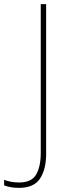

<svg xmlns="http://www.w3.org/2000/svg" viewBox="-99 -785 334 928"><path d="M-7 123Q-31 123 -48.5 119.5Q-66 116 -79 111V84Q-65 90 -46 93.5Q-27 97 -7 97Q54 97 76 58Q98 19 98 -46V-765H124V-41Q124 33 94.5 78Q65 123 -7 123Z"/></svg>

Font: Noto Sans Tamil UI SemiCondensed Thin
Style: Regular
Weight: 100
Width: 4
Designer: Jelle Bosma - Monotype Design Team
Foundry: Monotype Imaging Inc.
Version: Version 2.004; ttfautohint (v1.8.4.7-5d5b)